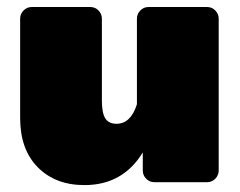

<svg xmlns="http://www.w3.org/2000/svg" viewBox="-20 -520 686 548"><path d="M604.2 -466.7V-33.3Q604.2 -20 594.6 -10Q585 0 570.8 0H420.8Q406.7 0 397.1 -10Q387.5 -20 387.5 -33.3V-85Q330.8 8.3 220.8 8.3Q138.3 8.3 87.9 -42.5Q37.5 -93.3 37.5 -183.3V-466.7Q37.5 -480 47.1 -490Q56.7 -500 70.8 -500H237.5Q251.7 -500 261.2 -490Q270.8 -480 270.8 -466.7V-233.3Q270.8 -196.7 280.8 -181.7Q290.8 -166.7 312.5 -166.7Q353.3 -166.7 370.8 -222.5V-466.7Q370.8 -480 380.4 -490Q390 -500 404.2 -500H570.8Q585 -500 594.6 -490Q604.2 -480 604.2 -466.7Z"/></svg>

Font: BoonTook Mon
Style: Regular
Weight: 400
Designer: Sungsit Sawaiwan
Foundry: FontUni
Version: Version 3.0